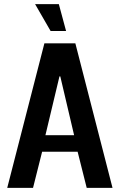

<svg xmlns="http://www.w3.org/2000/svg" viewBox="-20 -910 580 930"><path d="M15 0 195 -700H345L525 0H400L356 -175H184L140 0ZM200 -255H339L272 -540H268ZM225 -760 150 -890H265L300 -760Z"/></svg>

Font: Cuprum
Style: Regular
Weight: 400
Designer: Jovanny Lemonad
Foundry: Jovanny Lemonad
Version: Version 3.000